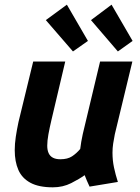

<svg xmlns="http://www.w3.org/2000/svg" viewBox="-20 -789 600 821"><path d="M206 12Q146 12 110 -7.5Q74 -27 58.5 -62.5Q43 -98 43 -147Q43 -174 47.5 -204Q52 -234 59 -267L122 -526H259L200 -276Q192 -242 187 -214.5Q182 -187 182 -166Q182 -147 188 -134Q194 -121 206.5 -114.5Q219 -108 238 -108Q269 -108 288 -120.5Q307 -133 323 -152Q325 -169 327.5 -183Q330 -197 334 -216L408 -526H546L471 -215Q467 -195 464 -175.5Q461 -156 461 -136Q461 -103 467.5 -72.5Q474 -42 484 -11L363 9Q359 1 351.5 -16.5Q344 -34 342 -40Q320 -24 284.5 -6Q249 12 206 12ZM292 -569 176 -703 266 -769 356 -614ZM484 -569 369 -703 457 -769 547 -614Z"/></svg>

Font: Ubuntu Sans Mono
Style: Bold Italic
Weight: 700
Italic angle: -13.5°
Monospace: yes
Designer: Dalton Maag Ltd
Foundry: Dalton Maag Ltd
Version: Version 1.006